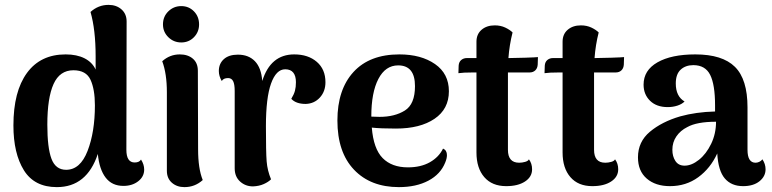

<svg xmlns="http://www.w3.org/2000/svg" viewBox="-20 -753 3164 787"><path d="M571 -58Q571 -29 546.5 -10Q522 9 486 9Q439 9 413 -25Q387 -59 381 -122Q336 14 213 14Q121 14 78 -55Q35 -124 35 -239Q35 -378 90.5 -454Q146 -530 249 -530Q295 -530 326.5 -514Q358 -498 372 -468V-522Q372 -631 351 -704Q383 -733 425 -733Q457 -733 478 -714.5Q499 -696 499 -665L498 -139Q498 -87 532 -87Q551 -87 558 -99Q571 -79 571 -58ZM369 -321Q369 -387 351 -426Q333 -465 281 -465Q225 -465 199.5 -408.5Q174 -352 174 -242Q174 -147 191 -102Q208 -57 251 -57Q309 -57 339 -134.5Q369 -212 369 -321Z M648 -653Q648 -685 670 -706.5Q692 -728 723 -728Q754 -728 775 -706.5Q796 -685 796 -653Q796 -622 775 -600.5Q754 -579 723 -579Q692 -579 670 -600.5Q648 -622 648 -653ZM811 -15Q779 14 736 14Q705 14 684.5 -4Q664 -22 664 -53V-375Q664 -451 645 -502Q676 -530 717 -530Q750 -530 770.5 -512.5Q791 -495 791 -463L792 -141Q792 -62 811 -15Z M1314 -416Q1314 -378 1291 -353Q1268 -328 1233 -327Q1193 -327 1174 -348Q1185 -366 1189 -381Q1193 -396 1193 -416Q1193 -442 1182 -455.5Q1171 -469 1149 -469Q1112 -469 1091 -410.5Q1070 -352 1070 -236Q1070 -129 1073 -91.5Q1076 -54 1091 -18Q1080 -7 1061 1.5Q1042 10 1017 11Q986 11 964 -9Q942 -29 942 -63V-380Q942 -408 935.5 -420.5Q929 -433 915 -433Q896 -433 889 -421Q877 -441 877 -462Q877 -492 897.5 -510.5Q918 -529 955 -529Q999 -529 1025 -502Q1051 -475 1055 -421Q1089 -530 1186 -530Q1243 -530 1278.5 -499.5Q1314 -469 1314 -416Z M1812 -117Q1812 -104 1805 -87Q1786 -39 1736 -12.5Q1686 14 1615 14Q1499 14 1431 -57.5Q1363 -129 1363 -259Q1363 -386 1429 -458Q1495 -530 1617 -530Q1706 -530 1763 -490.5Q1820 -451 1820 -379Q1820 -306 1761 -266Q1702 -226 1603 -226Q1539 -226 1504 -230Q1511 -143 1548.5 -105Q1586 -67 1652 -67Q1705 -67 1742 -88Q1779 -109 1796 -144Q1812 -137 1812 -117ZM1502 -276V-275L1536 -274Q1598 -274 1639.5 -300Q1681 -326 1681 -400Q1681 -485 1612 -485Q1560 -485 1531 -429.5Q1502 -374 1502 -276Z M2185 -519 2184 -488Q2183 -473 2174 -464.5Q2165 -456 2151 -456H2062V-426V-139Q2062 -86 2108 -86Q2120 -86 2132.5 -89.5Q2145 -93 2148 -100Q2161 -83 2161 -59Q2161 -28 2132 -9Q2103 10 2055 10Q1997 10 1965 -27Q1933 -64 1933 -128V-456H1919Q1878 -456 1859 -453L1860 -484Q1861 -499 1870.5 -507Q1880 -515 1894 -515H1933V-582Q1933 -613 1954 -631Q1975 -649 2008 -649Q2032 -649 2051 -640Q2070 -631 2081 -620Q2068 -569 2064 -515H2067Q2088 -515 2133.5 -516.5Q2179 -518 2185 -519Z M2538 -519 2537 -488Q2536 -473 2527 -464.5Q2518 -456 2504 -456H2415V-426V-139Q2415 -86 2461 -86Q2473 -86 2485.5 -89.5Q2498 -93 2501 -100Q2514 -83 2514 -59Q2514 -28 2485 -9Q2456 10 2408 10Q2350 10 2318 -27Q2286 -64 2286 -128V-456H2272Q2231 -456 2212 -453L2213 -484Q2214 -499 2223.5 -507Q2233 -515 2247 -515H2286V-582Q2286 -613 2307 -631Q2328 -649 2361 -649Q2385 -649 2404 -640Q2423 -631 2434 -620Q2421 -569 2417 -515H2420Q2441 -515 2486.5 -516.5Q2532 -518 2538 -519Z M3118 -59Q3118 -30 3093 -10Q3068 10 3026 10Q2978 10 2951 -21.5Q2924 -53 2920 -124Q2892 -63 2842 -26.5Q2792 10 2726 10Q2667 10 2631 -21Q2595 -52 2595 -108Q2595 -172 2644 -213Q2693 -254 2768 -276Q2833 -294 2911 -296V-321Q2911 -406 2891 -446Q2871 -486 2822 -486Q2790 -486 2770 -467.5Q2750 -449 2750 -411Q2750 -358 2786 -337Q2775 -326 2756.5 -320Q2738 -314 2717 -314Q2671 -314 2644.5 -340Q2618 -366 2618 -406Q2618 -465 2675 -497.5Q2732 -530 2830 -530Q2941 -530 2992.5 -479Q3044 -428 3044 -313V-139Q3044 -86 3077 -86Q3084 -86 3092 -89.5Q3100 -93 3105 -100Q3118 -81 3118 -59ZM2915 -254Q2836 -254 2797 -232Q2769 -218 2752.5 -194Q2736 -170 2736 -139Q2736 -112 2748.5 -93Q2761 -74 2786 -74Q2815 -74 2845 -98Q2875 -122 2895 -163.5Q2915 -205 2915 -254Z"/></svg>

Font: Arima Madurai Black
Style: Regular
Weight: 900
Designer: Joana Correia and Natanael Gama
Foundry: NDISCOVER
Version: Version 1.019